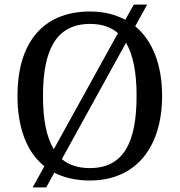

<svg xmlns="http://www.w3.org/2000/svg" viewBox="-20 -775 782 835"><path d="M173 -52 122 40H181L216 -24C259 -2 311 10 371 10C573 10 685 -137 685 -358C685 -492 644 -598 568 -661L620 -755H562L525 -689C482 -712 431 -725 372 -725C159 -725 56 -580 56 -359C56 -223 94 -115 173 -52ZM493 -631 214 -126C181 -180 167 -258 167 -358C167 -556 223 -671 372 -671C423 -671 463 -657 493 -631ZM371 -44C320 -44 280 -57 249 -83L528 -589C560 -535 574 -457 574 -358C574 -160 520 -44 371 -44Z"/></svg>

Font: Noto Serif Tangut
Style: Regular
Weight: 400
Designer: YANG Xicheng
Foundry: Liu Zhao Studio
Version: Version 2.169